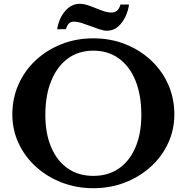

<svg xmlns="http://www.w3.org/2000/svg" viewBox="-20 -982 983 1012"><path d="M472 -780Q562 -780 639.5 -749.5Q717 -719 775.5 -664.5Q834 -610 866.5 -537Q899 -464 899 -379Q899 -298 866 -227Q833 -156 774.5 -103Q716 -50 638.5 -20Q561 10 472 10Q383 10 305.5 -20Q228 -50 169.5 -103Q111 -156 78 -227Q45 -298 45 -379Q45 -464 77.5 -537Q110 -610 168.5 -664.5Q227 -719 304.5 -749.5Q382 -780 472 -780ZM472 -55Q550 -55 606.5 -94Q663 -133 694 -205.5Q725 -278 725 -376Q725 -480 694.5 -556Q664 -632 607 -673.5Q550 -715 472 -715Q394 -715 337.5 -673.5Q281 -632 250 -556Q219 -480 219 -376Q219 -278 250 -205.5Q281 -133 337.5 -94Q394 -55 472 -55ZM281 -828Q291 -887 324 -924.5Q357 -962 400 -962Q424 -962 454.5 -950.5Q485 -939 514.5 -927.5Q544 -916 566 -916Q585 -916 596.5 -925.5Q608 -935 615 -958H660Q656 -926 641 -894Q626 -862 601.5 -841Q577 -820 543 -820Q527 -820 504.5 -827.5Q482 -835 457 -844.5Q432 -854 409.5 -861Q387 -868 371 -868Q354 -868 344.5 -859.5Q335 -851 327 -828Z"/></svg>

Font: Libre Baskerville
Style: Bold
Weight: 700
Designer: Pablo Impallari, Rodrigo Fuenzalida
Foundry: Pablo Impallari, Rodrigo Fuenzalida
Version: Version 1.051; ttfautohint (v1.8.4.7-5d5b)